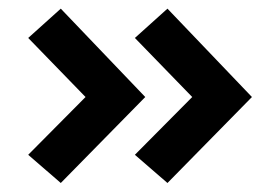

<svg xmlns="http://www.w3.org/2000/svg" viewBox="-20 -482 625 435"><path d="M359.4 -67.4 285.6 -131.3 415.5 -262.2 285.6 -396 359.4 -462.4 550.8 -262.2ZM117.7 -67.4 43.9 -131.3 173.8 -262.2 43.9 -396 117.7 -462.4 309.1 -262.2Z"/></svg>

Font: ADLaM Display
Style: Regular
Weight: 400
Designer: Mark Jamra, Neil Patel, Concept: Andrew Footit
Foundry: Microsoft
Version: Version 2.000; ttfautohint (v1.8.4.7-5d5b);gftools[0.9.28]